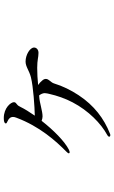

<svg xmlns="http://www.w3.org/2000/svg" viewBox="191 -784 617 1040"><g transform="rotate(-90 500.0 -263.5)"><path d="M687 -434C659 -434 638 -414 602 -405C550 -392 442 -385 394 -384C413 -412 430 -438 441 -461C446 -471 448 -475 457 -482C461 -485 467 -489 467 -497C467 -514 436 -552 381 -552C364 -552 352 -549 352 -541C352 -537 355 -536 363 -532C377 -526 387 -517 387 -502C387 -497 386 -491 383 -484C336 -358 256 -269 200 -214C194 -208 190 -203 190 -200C190 -197 193 -195 196 -195C199 -195 204 -197 209 -199C255 -222 316 -283 366 -347C374 -344 383 -342 390 -342C419 -342 463 -358 496 -360C498 -360 500 -360 503 -361C511 -352 516 -340 516 -330C516 -323 513 -310 512 -306C502 -262 487 -219 466 -179C421 -93 351 -25 290 8C283 12 280 16 280 19C280 23 284 25 289 25C291 25 292 25 297 23C378 -9 449 -62 505 -147C532 -188 554 -232 569 -281C574 -297 593 -308 593 -324C593 -330 591 -336 585 -343C577 -353 569 -360 560 -366C589 -369 622 -371 653 -371C697 -371 709 -364 734 -364C752 -364 763 -375 763 -388C763 -410 724 -434 687 -434Z"/></g></svg>

Font: Shippori Mincho OTF
Style: Regular
Weight: 400
Designer: FONTDASU
Foundry: FONTDASU / Google Inc. / but / Adobe
Version: Version 3.300;hotconv 1.0.109;makeotfexe 2.5.65596